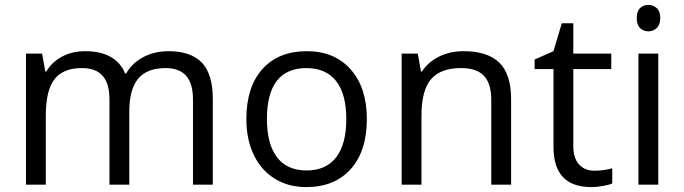

<svg xmlns="http://www.w3.org/2000/svg" viewBox="-20 -754 2794 784"><path d="M768 0V-348Q768 -412 740.5 -444Q713 -476 656 -476Q580 -476 544 -432.5Q508 -389 508 -299V0H427V-348Q427 -412 399.5 -444Q372 -476 314 -476Q238 -476 202.5 -430.5Q167 -385 167 -281V0H86V-535H152L165 -462H169Q192 -501 233.5 -523Q275 -545 327 -545Q453 -545 491 -454H495Q519 -496 564.5 -520.5Q610 -545 668 -545Q759 -545 804 -498.5Q849 -452 849 -349V0Z M1478 -268Q1478 -137 1412 -63.5Q1346 10 1230 10Q1158 10 1102.5 -24Q1047 -58 1016.5 -121Q986 -184 986 -268Q986 -399 1051.5 -472Q1117 -545 1233 -545Q1346 -545 1412 -470.5Q1478 -396 1478 -268ZM1070 -268Q1070 -166 1111 -112Q1152 -58 1232 -58Q1311 -58 1352.5 -111.5Q1394 -165 1394 -268Q1394 -370 1352.5 -423Q1311 -476 1231 -476Q1151 -476 1110.5 -424Q1070 -372 1070 -268Z M1986 0V-346Q1986 -412 1956.5 -444Q1927 -476 1863 -476Q1779 -476 1740 -430.5Q1701 -385 1701 -281V0H1620V-535H1686L1699 -462H1703Q1728 -501 1773 -523Q1818 -545 1873 -545Q1970 -545 2018.5 -498.5Q2067 -452 2067 -349V0Z M2407 -57Q2428 -57 2448 -60Q2468 -63 2480 -67V-5Q2467 1 2441.5 5.5Q2416 10 2395 10Q2240 10 2240 -154V-472H2163V-511L2240 -545L2274 -659H2321V-535H2476V-472H2321V-157Q2321 -109 2344 -83Q2367 -57 2407 -57Z M2668 0H2587V-535H2668ZM2580 -680Q2580 -708 2593.5 -721Q2607 -734 2628 -734Q2647 -734 2661.5 -721Q2676 -708 2676 -680Q2676 -653 2661.5 -639.5Q2647 -626 2628 -626Q2607 -626 2593.5 -639.5Q2580 -653 2580 -680Z"/></svg>

Font: Stephens Clock
Style: Regular
Weight: 400
Designer: Peter Wiegel (catfonts.de) with slight modifications by DT1.org
Version: Version 0.9.1